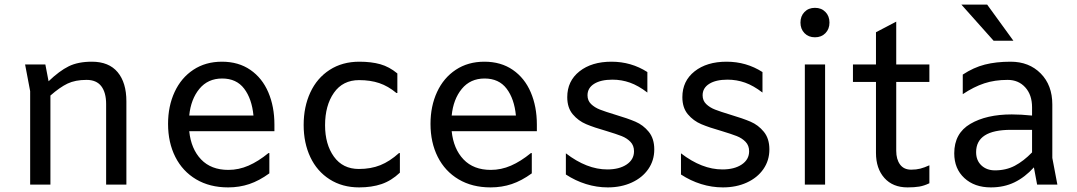

<svg xmlns="http://www.w3.org/2000/svg" viewBox="-20 -802 4680 834"><path d="M529 -362V0H441V-350Q441 -400 420 -427.5Q399 -455 356 -455Q307 -455 273.5 -439Q240 -423 199 -387V0H111V-406L89 -522H177L191 -449Q238 -494 278.5 -514Q319 -534 379 -534Q453 -534 491 -488.5Q529 -443 529 -362Z M1172 -232H802Q810 -155 853.5 -109.5Q897 -64 972 -64Q1017 -64 1059.5 -82.5Q1102 -101 1146 -137H1150V-49Q1106 -17 1063 -2.5Q1020 12 971 12Q891 12 832 -23Q773 -58 741.5 -120.5Q710 -183 710 -264Q710 -341 738.5 -402.5Q767 -464 820 -499Q873 -534 944 -534Q1016 -534 1067.5 -498.5Q1119 -463 1145.5 -401Q1172 -339 1172 -261ZM802 -300H1081Q1074 -373 1040.5 -417Q1007 -461 945 -461Q883 -461 846 -416Q809 -371 802 -300Z M1299 -259Q1299 -338 1328 -400.5Q1357 -463 1412 -498.5Q1467 -534 1541 -534Q1593 -534 1632 -523Q1671 -512 1706 -483V-398H1702Q1666 -428 1627.5 -441Q1589 -454 1540 -454Q1469 -454 1430.5 -399Q1392 -344 1392 -258Q1392 -175 1430.5 -121.5Q1469 -68 1539 -68Q1591 -68 1632 -84.5Q1673 -101 1713 -137H1717V-52Q1680 -17 1637.5 -2.5Q1595 12 1540 12Q1467 12 1412 -23Q1357 -58 1328 -119.5Q1299 -181 1299 -259Z M2312 -232H1942Q1950 -155 1993.5 -109.5Q2037 -64 2112 -64Q2157 -64 2199.5 -82.5Q2242 -101 2286 -137H2290V-49Q2246 -17 2203 -2.5Q2160 12 2111 12Q2031 12 1972 -23Q1913 -58 1881.5 -120.5Q1850 -183 1850 -264Q1850 -341 1878.5 -402.5Q1907 -464 1960 -499Q2013 -534 2084 -534Q2156 -534 2207.5 -498.5Q2259 -463 2285.5 -401Q2312 -339 2312 -261ZM1942 -300H2221Q2214 -373 2180.5 -417Q2147 -461 2085 -461Q2023 -461 1986 -416Q1949 -371 1942 -300Z M2438 -44V-136Q2529 -66 2618 -66Q2670 -66 2702 -87.5Q2734 -109 2734 -145Q2734 -170 2718.5 -186Q2703 -202 2680 -211Q2657 -220 2614 -233Q2561 -248 2526.5 -262.5Q2492 -277 2468 -305.5Q2444 -334 2444 -380Q2444 -450 2497 -492Q2550 -534 2636 -534Q2722 -534 2792 -489V-400Q2753 -430 2716.5 -443Q2680 -456 2640 -456Q2590 -456 2561 -438Q2532 -420 2532 -388Q2532 -365 2547.5 -350Q2563 -335 2586 -326Q2609 -317 2652 -304Q2706 -288 2740 -273.5Q2774 -259 2798 -229.5Q2822 -200 2822 -153Q2822 -105 2796 -67.5Q2770 -30 2724 -9Q2678 12 2620 12Q2572 12 2525.5 -2.5Q2479 -17 2438 -44Z M2938 -44V-136Q3029 -66 3118 -66Q3170 -66 3202 -87.5Q3234 -109 3234 -145Q3234 -170 3218.5 -186Q3203 -202 3180 -211Q3157 -220 3114 -233Q3061 -248 3026.5 -262.5Q2992 -277 2968 -305.5Q2944 -334 2944 -380Q2944 -450 2997 -492Q3050 -534 3136 -534Q3222 -534 3292 -489V-400Q3253 -430 3216.5 -443Q3180 -456 3140 -456Q3090 -456 3061 -438Q3032 -420 3032 -388Q3032 -365 3047.5 -350Q3063 -335 3086 -326Q3109 -317 3152 -304Q3206 -288 3240 -273.5Q3274 -259 3298 -229.5Q3322 -200 3322 -153Q3322 -105 3296 -67.5Q3270 -30 3224 -9Q3178 12 3120 12Q3072 12 3025.5 -2.5Q2979 -17 2938 -44Z M3457 -704Q3457 -732 3474.5 -750Q3492 -768 3520 -768Q3548 -768 3565.5 -750Q3583 -732 3583 -704Q3583 -676 3565.5 -658Q3548 -640 3520 -640Q3492 -640 3474.5 -658Q3457 -676 3457 -704ZM3564 -522V0H3476V-522Z M3873 -522H4017V-446H3873V-147Q3873 -110 3889.5 -87.5Q3906 -65 3938 -65Q3960 -65 3977.5 -69.5Q3995 -74 4017 -84V-6Q3994 5 3973 8.5Q3952 12 3922 12Q3858 12 3821.5 -29Q3785 -70 3785 -138V-446H3685V-522H3785V-662L3873 -708Z M4485 0 4471 -75Q4432 -32 4386.5 -10Q4341 12 4284 12Q4213 12 4169 -28.5Q4125 -69 4125 -136Q4125 -223 4195 -264Q4265 -305 4375 -305Q4415 -305 4463 -300V-336Q4463 -390 4433.5 -422.5Q4404 -455 4357 -455Q4301 -455 4255.5 -440Q4210 -425 4162 -393V-478Q4209 -509 4258 -521.5Q4307 -534 4370 -534Q4450 -534 4500.5 -483Q4551 -432 4551 -348V-116L4573 0ZM4463 -140V-238H4371Q4220 -238 4220 -141Q4220 -105 4243 -83.5Q4266 -62 4302 -62Q4350 -62 4388 -82Q4426 -102 4463 -140ZM4156 -782H4268L4382 -625H4296Z"/></svg>

Font: Amiko
Style: Regular
Weight: 400
Designer: Pablo Impallari, Rodrigo Fuenzalida, Andres Torresi
Foundry: Impallari Type
Version: Version 1.001; ttfautohint (v1.3)